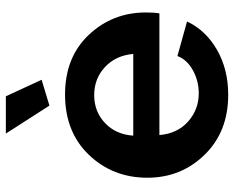

<svg xmlns="http://www.w3.org/2000/svg" viewBox="-90 -680 780 639"><g transform="rotate(-90 299.5 -360.0)"><path d="M304 10Q181 10 104.5 -68.5Q28 -147 28 -259Q28 -374 104 -453.5Q180 -533 305 -533Q429 -533 503.5 -454Q578 -375 578 -264Q578 -236 575 -219H170Q175 -159 215 -123.5Q255 -88 309 -88Q350 -88 385.5 -107.5Q421 -127 433 -159L548 -127Q519 -65 454 -27.5Q389 10 304 10ZM168 -306H440Q435 -364 396.5 -400Q358 -436 303 -436Q248 -436 210 -400Q172 -364 168 -306ZM268 -585 175 -730H299L354 -611Z"/></g></svg>

Font: Raleway
Style: Bold
Weight: 700
Designer: Matt McInerney, Pablo Impallari, Rodrigo Fuenzalida
Foundry: Matt McInerney, Pablo Impallari, Rodrigo Fuenzalida
Version: Version 3.000